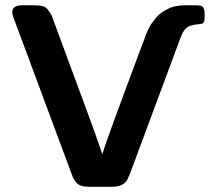

<svg xmlns="http://www.w3.org/2000/svg" viewBox="-20 -714 834 734"><path d="M26.9 -667Q26.9 -693.8 64 -693.8Q64 -693.8 110.8 -693.8Q130.9 -693.8 143.3 -690.4Q155.8 -687 163.8 -676Q171.9 -665 175.5 -658.4Q179.2 -651.9 186 -631.8L329.1 -244.1Q364.3 -146 371.1 -125Q385.3 -173.8 526.9 -551.8L532.2 -564.9Q536.1 -578.1 538.6 -583.5Q541 -588.9 547.6 -603Q554.2 -617.2 560.1 -625Q565.9 -632.8 575.4 -645Q585 -657.2 595.9 -664.6Q606.9 -671.9 620.8 -679.4Q634.8 -687 651.9 -690.4Q668.9 -693.8 689 -693.8H731Q751 -693.8 756.6 -686Q762.2 -678.2 762.2 -661.1V-647.9Q762.2 -629.9 757.1 -626Q752 -622.1 735.8 -621.1Q705.1 -618.2 692.6 -607.2Q680.2 -596.2 670.9 -571.8L481 -61Q471.2 -35.2 465.6 -25.1Q460 -15.1 446 -7.6Q432.1 0 408.2 0H320.8Q302.7 0 290.3 -3.9Q277.8 -7.8 270 -18.3Q262.2 -28.8 259 -35.4Q255.9 -42 250 -59.1L30.8 -648.9Q26.9 -661.1 26.9 -667Z"/></svg>

Font: CMU Sans Serif
Style: Bold
Weight: 700
Version: Version 0.7.0